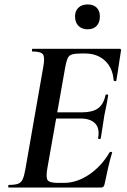

<svg xmlns="http://www.w3.org/2000/svg" viewBox="-20 -845 571 865"><path d="M20 0Q17 0 17 -6Q17 -12 20 -12Q47 -12 61 -17Q75 -22 82 -37Q89 -52 94 -81L175 -544Q183 -587 173.5 -600Q164 -613 126 -613Q124 -613 124 -619Q124 -625 126 -625H519Q527 -625 525 -616Q522 -597 518 -571Q514 -545 510.5 -521Q507 -497 504 -482Q503 -478 497.5 -479.5Q492 -481 492 -483Q488 -539 453 -571.5Q418 -604 363 -604H345Q317 -604 303.5 -599.5Q290 -595 284.5 -582Q279 -569 274 -543L193 -85Q186 -45 195 -33Q204 -21 241 -21H267Q326 -21 381.5 -58.5Q437 -96 474 -159Q476 -162 481.5 -160.5Q487 -159 485 -157Q476 -128 467 -88.5Q458 -49 451 -15Q448 0 435 0ZM434 -222Q433 -218 427 -218.5Q421 -219 422 -223Q430 -267 408.5 -289Q387 -311 344 -311H187L191 -339H351Q396 -339 421 -356.5Q446 -374 455 -415Q456 -420 462 -419.5Q468 -419 467 -414Q462 -382 458 -363.5Q454 -345 450 -325Q446 -300 442.5 -275.5Q439 -251 434 -222ZM375 -713Q349 -713 333.5 -728.5Q318 -744 318 -771Q318 -796 333.5 -810.5Q349 -825 375 -825Q401 -825 415.5 -810.5Q430 -796 430 -771Q430 -744 415.5 -728.5Q401 -713 375 -713Z"/></svg>

Font: Cormorant Infant Light
Style: Italic
Weight: 300
Italic angle: -10°
Designer: Christian Thalmann (Catharsis Fonts)
Foundry: Catharsis Fonts
Version: Version 4.001